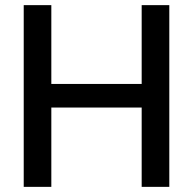

<svg xmlns="http://www.w3.org/2000/svg" viewBox="-20 -727 751 747"><path d="M72.3 -707H179.7V-400.4H531.2V-707H638.7V0H531.2V-308.6H179.7V0H72.3Z"/></svg>

Font: WEMIX Pretendard Medium
Style: Regular
Weight: 500
Designer: Base glyphs from Inter by Rasmus Andersson; Hangeul glyphs from Noto Sans CJK(Source Han Sans) by Jang Soo-young and Kan
Foundry: Kil Hyung-jin
Version: Version 1.000